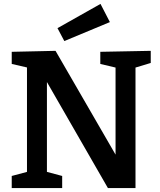

<svg xmlns="http://www.w3.org/2000/svg" viewBox="-20 -962 819 982"><path d="M493 -697 751 -702V-640L655 -611L673 -638V0H532L203 -572L220 -573V-62L201 -88L298 -62V0H40V-62L137 -88L118 -62V-637L131 -614L40 -635V-697L264 -702L589 -140H571V-638L590 -612L493 -635ZM309 -752 274 -818 494 -942 542 -849Z"/></svg>

Font: Bitter Thin SemiBold
Style: Regular
Weight: 600
Version: Version 2.002